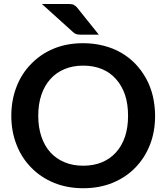

<svg xmlns="http://www.w3.org/2000/svg" viewBox="-20 -951 848 978"><path d="M770 -361.3Q770 -280.3 744.1 -214.4Q718.3 -147.5 669.4 -97.2Q621.6 -47.9 554.2 -20Q486.8 7.8 403.8 7.8Q321.8 7.8 254.4 -20Q187 -47.9 139.2 -97.2Q89.8 -147 64 -214.4Q37.6 -281.7 37.6 -361.3Q37.6 -440.4 64 -508.8Q90.3 -576.7 139.2 -626Q188 -676.3 254.4 -703.6Q320.8 -731 403.8 -731Q457.5 -731 507.3 -718.3Q557.1 -705.6 596.7 -682.6Q637.2 -659.2 669.4 -626Q701.2 -592.8 724.1 -551.3Q746.6 -510.7 758.3 -462.4Q770 -410.6 770 -361.3ZM632.3 -361.3Q632.3 -421.9 616.7 -468.3Q601.1 -514.2 570.8 -548.3Q541.5 -581.5 499.5 -599.1Q457 -616.7 403.8 -616.7Q350.6 -616.7 309.1 -599.1Q266.1 -581.5 236.8 -548.3Q207 -515.6 190.9 -468.3Q174.8 -420.9 174.8 -361.3Q174.8 -302.7 190.9 -254.9Q207.5 -206.5 236.8 -174.8Q265.6 -142.6 309.1 -124.5Q350.6 -106.9 403.8 -106.9Q457 -106.9 499.5 -124.5Q542 -142.6 570.8 -174.8Q600.6 -207.5 616.7 -254.9Q632.3 -301.3 632.3 -361.3ZM193.4 -930.7H323.2Q335.4 -930.7 340.3 -930.2Q349.6 -929.2 353.5 -927.7Q355.5 -927.2 363.8 -920.9Q369.1 -917 374.5 -910.2L483.4 -774.4H394Q378.9 -774.4 371.6 -776.4Q363.3 -777.8 353 -786.6Z"/></svg>

Font: Lato-SemiBold
Style: Bold
Weight: 500
Designer: Lukasz Dziedzic with Adam Twardoch and Botio Nikoltchev
Foundry: tyPoland Lukasz Dziedzic
Version: ""